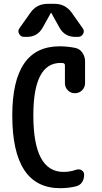

<svg xmlns="http://www.w3.org/2000/svg" viewBox="-20 -985 540 1015"><path d="M297.9 9.8Q44.9 9.8 44.9 -375Q44.9 -740.2 294.9 -740.2Q333 -740.2 375 -732.4Q399.4 -728.5 414.6 -707.5Q429.7 -686.5 429.7 -661.1V-545.9Q429.7 -523.4 414.1 -507.8Q398.4 -492.2 376 -492.2Q353.5 -492.2 338.4 -507.8Q323.2 -523.4 323.2 -545.9V-639.6Q323.2 -648.4 314.5 -651.4Q309.6 -652.3 299.8 -652.3Q156.2 -652.3 156.2 -375Q156.2 -76.2 315.4 -76.2Q350.6 -76.2 383.8 -87.9Q398.4 -92.8 411.6 -85Q424.8 -77.1 424.8 -60.5Q424.8 -38.1 413.6 -21.5Q402.3 -4.9 381.8 0Q342.8 9.8 297.9 9.8ZM358.4 -918.9 417 -835.9Q427.7 -822.3 419.4 -806.2Q411.1 -790 392.6 -790H377.9Q321.3 -790 293.9 -839.8L251 -917Q251 -918 250 -918Q249 -918 249 -917L206.1 -839.8Q178.7 -790 122.1 -790H107.4Q89.8 -790 81.1 -806.2Q72.3 -822.3 83 -835.9L141.6 -918.9Q174.8 -964.8 232.4 -964.8H267.6Q325.2 -964.8 358.4 -918.9Z"/></svg>

Font: Rounded Mgen+ 1mn medium
Style: Regular
Weight: 500
Designer: [Source Han Sans]
Ryoko NISHIZUKA  (kana & ideographs); Paul D. Hunt (Latin, Greek & Cyrillic); Wenlong ZHANG  (bopomofo
Version: Version 1.059.20150602